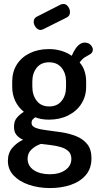

<svg xmlns="http://www.w3.org/2000/svg" viewBox="-20 -729 505 974"><path d="M234 225Q176 225 127 208.5Q78 192 49 161Q20 130 20 87Q20 47 43 20.5Q66 -6 97 -20Q77 -29 64 -44Q51 -59 51 -86Q51 -114 65 -131Q79 -148 101 -162Q73 -184 57.5 -216.5Q42 -249 42 -288V-316Q42 -364 65 -401Q88 -438 130.5 -459Q173 -480 228 -480Q262 -480 291.5 -471Q321 -462 344 -446Q360 -483 376.5 -498Q393 -513 408 -513Q429 -513 440 -501Q451 -489 451 -477Q451 -469 446.5 -462.5Q442 -456 434 -452Q424 -447 410.5 -438.5Q397 -430 384 -412Q401 -393 409 -368Q417 -343 417 -316V-288Q417 -241 393 -203Q369 -165 326 -143.5Q283 -122 228 -122Q189 -122 159 -134Q151 -129 145.5 -122.5Q140 -116 140 -106Q140 -88 162 -80Q184 -72 218.5 -68Q253 -64 292 -58Q331 -52 365.5 -38.5Q400 -25 422 1.5Q444 28 444 74Q444 126 415 159.5Q386 193 338.5 209Q291 225 234 225ZM232 155Q281 155 311.5 133.5Q342 112 342 77Q342 52 327 38Q312 24 288 17Q264 10 237.5 7Q211 4 187 1Q159 11 139.5 29.5Q120 48 120 76Q120 113 151.5 134Q183 155 232 155ZM230 -189Q270 -189 292.5 -217Q315 -245 315 -288V-316Q315 -357 292.5 -385Q270 -413 229 -413Q188 -413 166 -385Q144 -357 144 -316V-289Q144 -247 166 -218Q188 -189 230 -189ZM186 -577Q172 -577 161.5 -590.5Q151 -604 151 -618Q151 -636 166 -644L290 -707Q297 -709 301 -709Q316 -709 325.5 -695.5Q335 -682 335 -668Q335 -649 320 -641L198 -580Q195 -579 192 -578Q189 -577 186 -577Z"/></svg>

Font: Dosis SemiBold
Style: Regular
Weight: 600
Designer: EdgarTolentino, PabloImpallari, IginoMarini
Foundry: EdgarTolentino, PabloImpallari, IginoMarini
Version: Version 3.001; ttfautohint (v1.8.2)